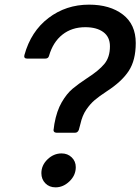

<svg xmlns="http://www.w3.org/2000/svg" viewBox="-20 -795 604 826"><path d="M223 -224Q216 -224 212.5 -228.5Q209 -233 211 -240L214 -262Q224 -318 245.5 -355Q267 -392 292 -413Q317 -434 355 -459Q405 -491 429 -520Q453 -549 453 -596Q453 -636 424.5 -657Q396 -678 347 -678Q289 -678 248.5 -646Q208 -614 191 -555Q188 -543 175 -543H96Q89 -543 86 -547Q83 -551 85 -558Q113 -660 188.5 -717.5Q264 -775 363 -775Q453 -775 508.5 -732.5Q564 -690 564 -610Q564 -536 534 -490Q504 -444 439 -402Q407 -381 387.5 -364.5Q368 -348 351 -323Q334 -298 326 -262L319 -236Q314 -224 303 -224ZM158 -50Q158 -84 184.5 -109.5Q211 -135 245 -135Q271 -135 288.5 -118Q306 -101 306 -76Q306 -41 279 -15Q252 11 219 11Q192 11 175 -6.5Q158 -24 158 -50Z"/></svg>

Font: Open Sauce Two SemiBold Italic
Style: Regular
Weight: 600
Italic angle: -10°
Designer: Alfredo Marco Pradil
Foundry: Creative Sauce Fz LLC
Version: Version 1.477